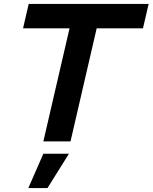

<svg xmlns="http://www.w3.org/2000/svg" viewBox="-20 -724 781 983"><path d="M741 -704 712 -579H475L341 0H202L336 -579H98L127 -704ZM333 63 223 239H125L202 63Z"/></svg>

Font: Prodigy Sans SemiBold
Style: Italic
Weight: 600
Italic angle: -13°
Designer: Wei Huang
Foundry: Wei Huang
Version: Version 1.003; ttfautohint (v1.8.3)